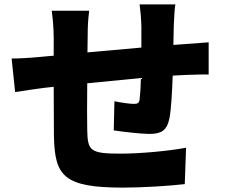

<svg xmlns="http://www.w3.org/2000/svg" viewBox="-20 -812 1040 876"><path d="M33 -545 49 -392C75 -396 148 -407 180 -411L225 -416L226 -192C230 -11 267 44 541 44C633 44 756 36 823 28L829 -138C749 -123 621 -111 529 -111C392 -111 380 -124 378 -217C377 -261 377 -347 378 -432L623 -456C622 -417 620 -383 617 -359C615 -341 607 -338 590 -338C572 -338 531 -344 502 -350L499 -217C538 -211 625 -201 660 -201C714 -201 741 -214 753 -272C761 -312 765 -389 768 -467L825 -470C852 -471 913 -473 932 -472V-619C899 -616 854 -613 826 -611L771 -607L773 -698C774 -727 777 -777 780 -792H617C620 -772 625 -718 625 -691V-595L379 -573L380 -646C380 -695 382 -724 387 -763H216C221 -725 225 -685 225 -637V-558L170 -553C111 -547 60 -545 33 -545Z"/></svg>

Font: Noto Sans CJK HK Black
Style: Regular
Weight: 900
Designer: Ryoko NISHIZUKA 西塚涼子 (kana, bopomofo & ideographs); Paul D. Hunt (Latin, Greek & Cyrillic); Sandoll Communications 산돌커뮤니
Foundry: Adobe
Version: Version 2.004;hotconv 1.0.118;makeotfexe 2.5.65603